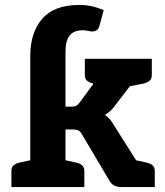

<svg xmlns="http://www.w3.org/2000/svg" viewBox="-20 -754 664 774"><path d="M102 0V-487H244V-324H267Q281 -324 288 -328Q295 -332 302 -342L413 -493Q422 -506 432.5 -511.5Q443 -517 460 -517H589L444 -329Q436 -317 425.5 -307.5Q415 -298 403 -291Q425 -276 440 -248L597 0H469Q453 0 441.5 -5.5Q430 -11 422 -24L310 -213Q303 -225 295.5 -228.5Q288 -232 273 -232H244V0ZM477 -401 387 -474V-517H546L511 -408ZM506 0 451 -123 523 -109ZM26 0V-65Q26 -80 35.5 -88Q45 -96 61 -99L111 -110L124 0ZM222 0 235 -110 285 -99Q301 -96 310.5 -88Q320 -80 320 -65V0ZM592 -517V-452Q592 -436 583 -428.5Q574 -421 558 -417L507 -407L494 -517ZM420 -517 407 -407 356 -417Q340 -421 331 -428.5Q322 -436 322 -452V-517ZM506 0 519 -110 569 -99Q585 -96 594.5 -88Q604 -80 604 -65V0ZM244 -458 102 -487V-529Q102 -622 150 -678Q198 -734 299 -734Q327 -734 349.5 -729Q372 -724 398 -713L382 -654Q378 -637 369.5 -632Q361 -627 351 -627Q347 -627 342.5 -628Q338 -629 333 -630Q329 -631 323.5 -631.5Q318 -632 313 -632Q278 -632 261 -611Q244 -590 244 -546Z"/></svg>

Font: Aleo ExtraBold
Style: Regular
Weight: 800
Designer: Alessio Laiso
Foundry: Alessio Laiso
Version: Version 2.001;gftools[0.9.29]